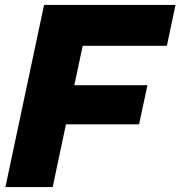

<svg xmlns="http://www.w3.org/2000/svg" viewBox="-20 -760 733 780"><path d="M2 0 159 -740H693L658 -574H316L282 -414H579L545 -255H248L194 0Z"/></svg>

Font: Be Vietnam Pro Black
Style: Italic
Weight: 900
Italic angle: -12°
Designer: Lam Bao, Tony Le, Vietanh Nguyen
Foundry: Yellow Type Foundry
Version: Version 1.002; ttfautohint (v1.8.3)